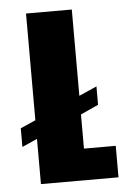

<svg xmlns="http://www.w3.org/2000/svg" viewBox="-47 -621 436 656"><g transform="rotate(-5 171.5 -292.5)"><path d="M67 0V-155L15 -132V-196L67 -219V-585H224V-289L285 -316V-253L224 -225V-108H333V0Z"/></g></svg>

Font: Alumni Sans Black
Style: Regular
Weight: 900
Designer: Robert E. Leuschke
Foundry: Robert E. Leuschke
Version: Version 1.018